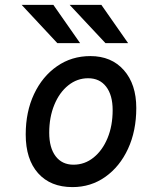

<svg xmlns="http://www.w3.org/2000/svg" viewBox="-20 -752 576 784"><path d="M276 12Q186 12 135.5 -44.8Q85 -101.5 85 -203Q85 -295.5 119 -367.8Q153 -440 212.8 -481.5Q272.5 -523 349 -523Q435 -523 485.8 -465.5Q536.5 -408 536.5 -311Q536.5 -217.5 502.8 -144.5Q469 -71.5 410 -29.8Q351 12 276 12ZM280 -79.5Q326 -79.5 362.2 -108.8Q398.5 -138 419.2 -188.2Q440 -238.5 440 -302.5Q440 -363.5 413.5 -398Q387 -432.5 340 -432.5Q295 -432.5 258.8 -403.5Q222.5 -374.5 201.8 -324Q181 -273.5 181 -210Q181 -148.5 207.2 -114Q233.5 -79.5 280 -79.5ZM214 -576 68.5 -732H198L307 -576ZM410.5 -576 264.5 -732H394L503 -576Z"/></svg>

Font: Overpass Medium
Style: Italic
Weight: 500
Italic angle: -10°
Designer: Delve Withrington, Dave Bailey, Thomas Jockin
Foundry: Delve Fonts LLC
Version: Version 4.000